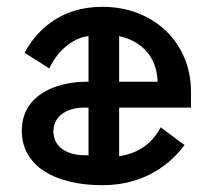

<svg xmlns="http://www.w3.org/2000/svg" viewBox="-20 -530 619 564"><path d="M541 -214V-261C541 -405 431 -510 281 -510C160 -510 90 -444 52 -375L125 -329C148 -380 194 -419 240 -424V-290H236C141 -290 44 -249 44 -146C44 -43 140 14 281 14C407 14 483 -51 522 -104L452 -156C426 -107 386 -80 330 -71V-214ZM443 -290H330V-424C398 -409 441 -361 443 -290ZM228 -74C182 -74 137 -95 137 -144C137 -193 182 -214 228 -214H240V-74Z"/></svg>

Font: Space Text Medium
Style: Regular
Weight: 500
Designer: Florian Karsten (Space Text), Colophon Foundry (Space Mono)
Foundry: Florian Karsten
Version: Version 1.003;PS 001.003;hotconv 1.0.88;makeotf.lib2.5.64775